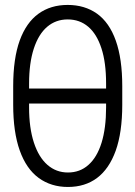

<svg xmlns="http://www.w3.org/2000/svg" viewBox="-20 -737 541 767"><path d="M134.9 -25.9Q85.2 -62.1 58.9 -135.7Q32.7 -209.2 32.7 -318.5V-392.8Q32.7 -503.2 58.9 -575.6Q84.9 -646.7 133.5 -682Q182.2 -717.3 250.4 -717.3Q318.2 -717.3 367.5 -682.5Q416.9 -647 442.6 -574.6Q468.4 -502.1 468.4 -392.8V-318.5Q468.4 -208.1 442.1 -134.6Q415.8 -62.1 367.7 -26.1Q319.6 9.9 251.4 9.9Q184.3 9.9 134.9 -25.9ZM251.4 -47.9Q299.4 -47.9 333.1 -78.1Q367.5 -108.3 385.7 -166.7Q403.8 -225.1 403.8 -307.9V-323.5H96.2V-307.9Q96.2 -225.9 115.4 -167.3Q134.6 -108.7 169.6 -78.3Q204.5 -47.9 251.4 -47.9ZM403.8 -383.2V-403.1Q403.8 -487.2 385.3 -543.7Q366.8 -600.9 332.6 -630.1Q298.3 -659.4 250.4 -659.4Q203.1 -659.4 168.5 -630Q133.9 -600.5 115.1 -543Q96.2 -485.4 96.2 -403.1V-383.2Z"/></svg>

Font: DeltaSans Light
Style: Regular
Weight: 300
Designer: Rasmus Andersson
Foundry: rsms
Version: Version 3.012